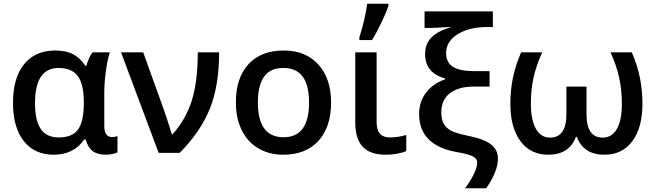

<svg xmlns="http://www.w3.org/2000/svg" viewBox="-20 -821 3524 1031"><path d="M295.9 -83Q367.2 -83 398.2 -124.3Q429.2 -165.5 430.2 -263.2V-269Q430.2 -369.6 397.5 -412.8Q364.7 -456.1 294.9 -456.1Q168 -456.1 168 -267.1Q168 -174.8 198.7 -128.9Q229.5 -83 295.9 -83ZM268.1 9.8Q165.5 9.8 107.7 -63.5Q49.8 -136.7 49.8 -268.1Q49.8 -403.3 109.6 -476.6Q169.4 -549.8 276.9 -549.8Q335.4 -549.8 373.8 -529.1Q412.1 -508.3 438 -467.8H443.8Q457 -515.1 477.1 -540H569.8Q556.6 -500 548.3 -437.3Q540 -374.5 540 -325.2V-142.1Q540 -114.3 550.8 -99.6Q561.5 -85 581.1 -85Q596.2 -85 610.8 -89.8V-2.9Q603 2 583.7 5.9Q564.5 9.8 549.8 9.8Q503.4 9.8 478 -9.3Q452.6 -28.3 439.9 -71.8H432.1Q376 9.8 268.1 9.8Z M629.9 -540H749L855 -245.1Q870.6 -204.6 902.8 -100.1H906.7Q979.5 -181.6 1010.7 -283.7Q1042 -385.7 1042 -540H1156.7Q1156.7 -361.3 1106.9 -237.5Q1057.1 -113.8 944.8 0H832Z M1757.8 -271Q1757.8 -138.7 1689.9 -64.5Q1622.1 9.8 1501 9.8Q1425.3 9.8 1367.2 -24.4Q1309.1 -58.6 1277.8 -122.6Q1246.6 -186.5 1246.6 -271Q1246.6 -402.3 1314 -476.1Q1381.3 -549.8 1503.9 -549.8Q1621.1 -549.8 1689.5 -474.4Q1757.8 -398.9 1757.8 -271ZM1364.7 -271Q1364.7 -84 1502.9 -84Q1639.6 -84 1639.6 -271Q1639.6 -456.1 1502 -456.1Q1429.7 -456.1 1397.2 -408.2Q1364.7 -360.4 1364.7 -271Z M2002.4 -540V-164.1Q2002.4 -83 2073.7 -83Q2117.2 -83 2161.6 -96.2V-9.8Q2143.6 -1.5 2113.8 4.2Q2084 9.8 2051.8 9.8Q1967.3 9.8 1927.5 -33.2Q1887.7 -76.2 1887.7 -163.1V-540ZM1909.7 -620.1Q1922.9 -660.2 1935.1 -712.2Q1947.3 -764.2 1951.7 -800.8H2065.9V-789.1Q2054.2 -754.4 2029.3 -702.1Q2004.4 -649.9 1978 -606H1909.7Z M2230.5 -209Q2230.5 -273.9 2267.1 -322.8Q2303.7 -371.6 2369.6 -395V-399.9Q2262.7 -429.2 2262.7 -530.8Q2262.7 -585.4 2297.4 -620.6Q2332 -655.8 2407.7 -676.8Q2314 -670.9 2281.7 -670.9H2259.8V-759.8H2626.5V-675.8H2595.7Q2499.5 -675.8 2437.5 -637.2Q2375.5 -598.6 2375.5 -536.1Q2375.5 -485.4 2412.1 -462.2Q2448.7 -439 2526.9 -439H2608.9V-356H2524.9Q2441.4 -356 2395.5 -320.1Q2349.6 -284.2 2349.6 -217.8Q2349.6 -179.7 2362.8 -156.5Q2376 -133.3 2402.1 -119.1Q2428.2 -105 2506.8 -88.9Q2585.4 -71.8 2619.6 -43Q2653.8 -14.2 2653.8 29.8Q2653.8 99.6 2590.8 189.9H2477.5Q2505.9 151.9 2524.2 114.3Q2542.5 76.7 2542.5 51.8Q2542.5 30.3 2517.1 17.8Q2491.7 5.4 2435.5 -3.9Q2230.5 -39.1 2230.5 -209Z M2924.3 9.8Q2828.6 9.8 2774.7 -63Q2720.7 -135.7 2720.7 -262.2Q2720.7 -338.9 2734.4 -404.1Q2748 -469.2 2778.3 -540H2891.6Q2859.4 -469.2 2845 -404.3Q2830.6 -339.4 2830.6 -264.2Q2830.6 -177.7 2857.4 -129.9Q2884.3 -82 2933.6 -82Q3021.5 -82 3021.5 -208V-356H3129.4V-208Q3129.4 -82 3216.3 -82Q3266.1 -82 3292.7 -128.9Q3319.3 -175.8 3319.3 -263.2Q3319.3 -339.4 3304.4 -405.5Q3289.6 -471.7 3258.3 -540H3372.6Q3403.3 -468.8 3416.5 -402.3Q3429.7 -335.9 3429.7 -262.2Q3429.7 -136.2 3375.7 -63.2Q3321.8 9.8 3225.6 9.8Q3113.3 9.8 3077.6 -85.9H3072.3Q3036.6 9.8 2924.3 9.8Z"/></svg>

Font: JBL Sans
Style: Semibold
Weight: 600
Version: Version 1.10